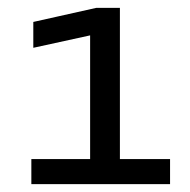

<svg xmlns="http://www.w3.org/2000/svg" viewBox="-20 -879 484 490"><path d="M286 -859V-444H210V-838L257 -799L65 -757V-823L226 -859ZM60 -473H414V-409H60Z"/></svg>

Font: Unbounded Light
Style: Regular
Weight: 300
Designer: Luke Prowse, Jean-Baptiste Morizot, Fátima Lázaro, Florian Runge
Foundry: NaN
Version: Version 1.700